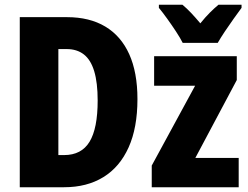

<svg xmlns="http://www.w3.org/2000/svg" viewBox="-20 -786 1041 806"><path d="M557 -370Q557 -250 520 -167.5Q483 -85 414 -42.5Q345 0 249 0H63V-714H261Q356 -714 422 -674.5Q488 -635 522.5 -558.5Q557 -482 557 -370ZM390 -364Q390 -439 375.5 -487Q361 -535 332 -557.5Q303 -580 260 -580H225V-135H249Q322 -135 356 -191Q390 -247 390 -364ZM982 0H617V-91L799 -426H627V-550H974V-450L800 -123H982ZM994 -753Q980 -734 961 -707.5Q942 -681 924 -654Q906 -627 894 -606H747Q737 -626 719 -653.5Q701 -681 681.5 -708Q662 -735 647 -753V-766H746Q764 -751 782 -732Q800 -713 821 -688Q842 -714 860.5 -732.5Q879 -751 897 -766H994Z"/></svg>

Font: Noto Sans Display Condensed ExtraBold
Style: Regular
Weight: 800
Width: 3
Designer: Monotype Design Team
Foundry: Monotype Imaging Inc.
Version: Version 2.003